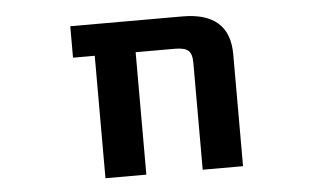

<svg xmlns="http://www.w3.org/2000/svg" viewBox="-43 -587 1085 653"><g transform="rotate(-5 500.0 -260.5)"><path d="M624 -363.3Q624 -393.6 611.3 -404.8Q598.6 -416 565.4 -416H431.6V2H292V-416H217.8V-523.4H600.6Q761.7 -523.4 761.7 -379.9V2H624Z"/></g></svg>

Font: GenEi Gothic M Regular
Style: Bold
Weight: 700
Designer: o_tamon (Modified); [Source Han Sans]
Ryoko NISHIZUKA  (kana & ideographs); Paul D. Hunt (Latin, Greek & Cyrillic); Wenl
Version: Version 1.1a;Original Version 1.004